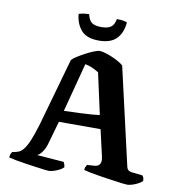

<svg xmlns="http://www.w3.org/2000/svg" viewBox="-96 -1002 1007 1089"><g transform="rotate(10 407.0 -457.5)"><path d="M256 0Q251 0 231 -2.5Q211 -5 182 -9Q153 -13 122.5 -17.5Q92 -22 65.5 -27Q39 -32 24 -36Q24 -47 27.5 -56Q31 -65 35 -69L49 -72Q60 -74 72.5 -79Q85 -84 99 -101Q113 -118 128.5 -154.5Q144 -191 163 -255L272 -641Q280 -650 300 -663Q320 -676 344.5 -689Q369 -702 391 -711Q413 -720 425 -720Q440 -720 466 -711.5Q492 -703 519.5 -689.5Q547 -676 564 -661L693 -98Q696 -87 702.5 -81.5Q709 -76 722 -74L785 -67Q789 -61 791.5 -57.5Q794 -54 795 -36Q787 -28 771.5 -19.5Q756 -11 738.5 -5.5Q721 0 709 0Q702 0 677 -3Q652 -6 618.5 -11Q585 -16 551.5 -21Q518 -26 491.5 -31.5Q465 -37 455 -40Q455 -53 460.5 -61.5Q466 -70 466 -71L499 -73Q512 -73 523.5 -77Q535 -81 541 -95Q547 -109 539 -140L506 -284H266L227 -147Q222 -129 213 -114Q204 -99 194.5 -89Q185 -79 176 -77L332 -65Q333 -62 337 -54Q341 -46 341 -35Q334 -27 318 -18.5Q302 -10 285 -5Q268 0 256 0ZM283 -350Q336 -352 377 -353.5Q418 -355 446 -357.5Q474 -360 488 -362L436 -599Q416 -612 396.5 -620Q377 -628 357 -632ZM409 -777Q338 -777 306.5 -813.5Q275 -850 270 -906Q277 -909 293.5 -912Q310 -915 329 -915Q337 -880 355 -867.5Q373 -855 409 -855Q445 -855 463.5 -867.5Q482 -880 489 -915Q514 -915 528 -912Q542 -909 548 -906Q543 -845 509.5 -811Q476 -777 409 -777Z"/></g></svg>

Font: Texturina 12pt
Style: Bold
Weight: 700
Designer: Guillermo Torres Carreño
Foundry: Omnibus-Type
Version: Version 1.002